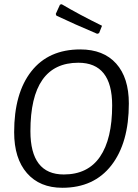

<svg xmlns="http://www.w3.org/2000/svg" viewBox="-20 -881 651 909"><path d="M272 -861Q355 -812 463 -759L449 -724L440 -721Q329 -768 247 -807L244 -815L264 -859ZM360 -647Q470 -647 530 -580Q590 -513 590 -391Q590 -205 507.5 -98.5Q425 8 275 8Q168 8 107.5 -61.5Q47 -131 47 -255Q47 -440 128.5 -543.5Q210 -647 360 -647ZM351 -584Q124 -584 124 -260Q124 -55 282 -55Q396 -55 453.5 -139Q511 -223 511 -382Q511 -584 351 -584Z"/></svg>

Font: Alegreya Sans
Style: Italic
Weight: 400
Italic angle: -7°
Designer: Juan Pablo del Peral
Foundry: Huerta Tipografica
Version: Version 2.007